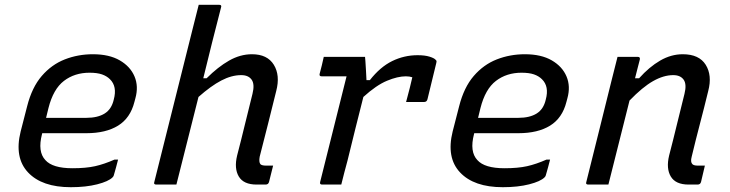

<svg xmlns="http://www.w3.org/2000/svg" viewBox="-20 -769 3040 800"><path d="M367 -543Q435 -543 479 -517.5Q523 -492 540.5 -450.5Q558 -409 544 -359L540 -344Q523 -277 472 -245.5Q421 -214 340 -214H156L155 -210Q136 -137 169 -102Q199 -68 282 -68Q338 -68 376 -76.5Q414 -85 457 -104H472Q468 -88 463.5 -71.5Q459 -55 454 -38Q453 -34 449 -30Q432 -13 385 -1Q338 11 275 11Q155 11 97 -50.5Q39 -112 66 -221L93 -326Q113 -405 154 -452.5Q195 -500 250 -521.5Q305 -543 367 -543ZM353 -466Q291 -466 246.5 -432Q202 -398 182 -319L172 -278H340Q387 -278 416 -296Q445 -314 454 -354Q469 -409 438 -439Q425 -452 405 -459Q385 -466 353 -466Z M1030 -543Q1094 -543 1121 -499Q1148 -455 1131 -390Q1114 -320 1097 -253.5Q1080 -187 1062 -116Q1058 -94 1065 -85Q1071 -79 1088 -79H1118Q1114 -62 1109.5 -45Q1105 -28 1101 -11Q1098 0 1087 0H1049Q995 0 975 -33.5Q955 -67 968 -121Q985 -186 1000 -248.5Q1015 -311 1032 -378Q1042 -418 1028.5 -437Q1015 -456 985 -456Q945 -456 902 -433.5Q859 -411 807 -365Q784 -274 761 -182.5Q738 -91 715 0H631Q619 0 623 -11Q663 -171 703 -330.5Q743 -490 783 -650Q791 -682 797.5 -707.5Q804 -733 808 -749H893Q905 -749 901 -738Q882 -665 863.5 -591Q845 -517 827 -443H841Q888 -490 934.5 -516.5Q981 -543 1030 -543Z M1329 -532H1501Q1501 -532 1502.5 -514.5Q1504 -497 1505 -474Q1506 -451 1507 -435H1521Q1564 -490 1614 -514.5Q1664 -539 1720 -539Q1750 -539 1769.5 -533Q1789 -527 1795 -520Q1799 -517 1799 -513.5Q1799 -510 1798 -507L1761 -355Q1758 -344 1747 -344H1672L1676 -359Q1682 -382 1687.5 -403Q1693 -424 1698 -447Q1692 -449 1685.5 -450Q1679 -451 1671 -451Q1637 -451 1592.5 -432.5Q1548 -414 1494 -365Q1478 -302 1461 -234Q1444 -166 1428 -100Q1421 -75 1414.5 -49.5Q1408 -24 1402 0H1322Q1311 0 1314 -11Q1331 -79 1350 -155Q1369 -231 1388 -307Q1407 -383 1424 -451H1320Q1309 -451 1312 -462Q1317 -480 1321 -497Q1325 -514 1329 -532Z M2167 -543Q2235 -543 2279 -517.5Q2323 -492 2340.5 -450.5Q2358 -409 2344 -359L2340 -344Q2323 -277 2272 -245.5Q2221 -214 2140 -214H1956L1955 -210Q1936 -137 1969 -102Q1999 -68 2082 -68Q2138 -68 2176 -76.5Q2214 -85 2257 -104H2272Q2268 -88 2263.5 -71.5Q2259 -55 2254 -38Q2253 -34 2249 -30Q2232 -13 2185 -1Q2138 11 2075 11Q1955 11 1897 -50.5Q1839 -112 1866 -221L1893 -326Q1913 -405 1954 -452.5Q1995 -500 2050 -521.5Q2105 -543 2167 -543ZM2153 -466Q2091 -466 2046.5 -432Q2002 -398 1982 -319L1972 -278H2140Q2187 -278 2216 -296Q2245 -314 2254 -354Q2269 -409 2238 -439Q2225 -452 2205 -459Q2185 -466 2153 -466Z M2553 -532H2638Q2648 -532 2646 -521Q2641 -502 2636 -482.5Q2631 -463 2626 -443H2643Q2685 -490 2730.5 -516.5Q2776 -543 2825 -543Q2893 -543 2920.5 -499Q2948 -455 2931 -390Q2914 -320 2896.5 -253.5Q2879 -187 2862 -116Q2856 -94 2865 -85Q2871 -79 2887 -79H2917Q2913 -62 2909 -45Q2905 -28 2901 -11Q2898 0 2887 0H2849Q2795 0 2775 -33.5Q2755 -67 2768 -121Q2785 -186 2800 -248.5Q2815 -311 2832 -378Q2842 -418 2828.5 -437Q2815 -456 2785 -456Q2745 -456 2701 -431Q2657 -406 2603 -350Q2581 -263 2559 -175Q2537 -87 2515 0H2431Q2419 0 2423 -11Q2449 -116 2475.5 -221.5Q2502 -327 2528 -433Q2536 -465 2542.5 -490.5Q2549 -516 2553 -532Z"/></svg>

Font: Recursive Mn Lnr St
Style: Italic
Weight: 400
Italic angle: -15°
Monospace: yes
Version: Version 1.079;hotconv 1.0.112;makeotfexe 2.5.65598; ttfautoh